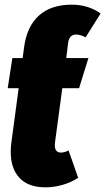

<svg xmlns="http://www.w3.org/2000/svg" viewBox="-20 -783 451 823"><path d="M264 -534H359L319 -405H247L216 -174Q215 -169 215 -161Q215 -129 241 -129Q256 -129 274 -138L315 -21Q285 -1 248 9.5Q211 20 175 20Q102 20 64 -20Q26 -60 26 -132Q26 -152 29 -174L60 -405H13L33 -534H77L83 -578Q94 -668 146 -715.5Q198 -763 287 -763Q325 -763 357 -752.5Q389 -742 411 -725L347 -623Q324 -635 306 -635Q277 -635 272 -599Z"/></svg>

Font: Fira Sans Extra Condensed Black
Style: Italic
Weight: 900
Width: 3
Italic angle: -8°
Designer: Carrois Corporate & Edenspiekermann AG
Foundry: Carrois Corporate GbR & Edenspiekermann AG
Version: Version 4.203